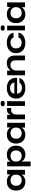

<svg xmlns="http://www.w3.org/2000/svg" viewBox="2372 -3136 932 5715"><g transform="rotate(-90 2837.5 -279.0)"><path d="M285 10Q226 10 177.5 -9.5Q129 -29 94 -65.5Q59 -102 40.5 -152.5Q22 -203 22 -266Q22 -351 55 -412.5Q88 -474 147.5 -507.5Q207 -541 285 -541Q338 -541 379 -528.5Q420 -516 449 -493.5Q478 -471 493 -441H499L504 -532H639V0H496V-95H490Q466 -47 410 -18.5Q354 10 285 10ZM327 -99Q380 -99 418 -120Q456 -141 476 -175.5Q496 -210 496 -252V-284Q496 -325 476 -358.5Q456 -392 418 -412Q380 -432 327 -432Q279 -432 242.5 -413Q206 -394 185.5 -356.5Q165 -319 165 -266Q165 -214 185 -176.5Q205 -139 241.5 -119Q278 -99 327 -99Z M744 167V-532H878L883 -441H889Q913 -485 965.5 -513Q1018 -541 1097 -541Q1156 -541 1204 -522Q1252 -503 1287 -467Q1322 -431 1341 -380.5Q1360 -330 1360 -266Q1360 -182 1327 -120.5Q1294 -59 1234.5 -24.5Q1175 10 1096 10Q1050 10 1009.5 -3Q969 -16 939 -39.5Q909 -63 892 -95H886V167ZM1055 -99Q1104 -99 1140 -119Q1176 -139 1196.5 -176.5Q1217 -214 1217 -266Q1217 -319 1197 -356Q1177 -393 1140.5 -412.5Q1104 -432 1055 -432Q1002 -432 964 -412Q926 -392 906 -358.5Q886 -325 886 -284V-252Q886 -210 906 -175.5Q926 -141 964 -120Q1002 -99 1055 -99Z M1685 10Q1626 10 1577.5 -9.5Q1529 -29 1494 -65.5Q1459 -102 1440.5 -152.5Q1422 -203 1422 -266Q1422 -351 1455 -412.5Q1488 -474 1547.5 -507.5Q1607 -541 1685 -541Q1738 -541 1779 -528.5Q1820 -516 1849 -493.5Q1878 -471 1893 -441H1899L1904 -532H2039V0H1896V-95H1890Q1866 -47 1810 -18.5Q1754 10 1685 10ZM1727 -99Q1780 -99 1818 -120Q1856 -141 1876 -175.5Q1896 -210 1896 -252V-284Q1896 -325 1876 -358.5Q1856 -392 1818 -412Q1780 -432 1727 -432Q1679 -432 1642.5 -413Q1606 -394 1585.5 -356.5Q1565 -319 1565 -266Q1565 -214 1585 -176.5Q1605 -139 1641.5 -119Q1678 -99 1727 -99Z M2144 0V-532H2272L2278 -443H2284Q2301 -488 2340 -514Q2379 -540 2433 -540Q2447 -540 2458.5 -539Q2470 -538 2479 -536V-408Q2468 -411 2455.5 -412Q2443 -413 2430 -413Q2387 -413 2355.5 -398Q2324 -383 2306 -351.5Q2288 -320 2286 -271V0Z M2541 0V-532H2683V0ZM2612 -603Q2572 -603 2551.5 -620Q2531 -637 2531 -664Q2531 -695 2553.5 -710Q2576 -725 2612 -725Q2653 -725 2673 -708.5Q2693 -692 2693 -664Q2693 -634 2671 -618.5Q2649 -603 2612 -603Z M3072 9Q2976 9 2906 -25Q2836 -59 2798 -120Q2760 -181 2760 -263Q2760 -350 2798.5 -412Q2837 -474 2907.5 -507.5Q2978 -541 3073 -541Q3176 -541 3246.5 -503Q3317 -465 3350.5 -397Q3384 -329 3376 -235H2908Q2910 -189 2931 -157Q2952 -125 2990.5 -108.5Q3029 -92 3079 -92Q3136 -92 3178 -113Q3220 -134 3231 -168H3371Q3361 -113 3320 -73Q3279 -33 3215 -12Q3151 9 3072 9ZM2905 -307 2899 -317H3241L3233 -307Q3233 -351 3214 -382Q3195 -413 3159 -428.5Q3123 -444 3073 -444Q3023 -444 2986 -427.5Q2949 -411 2928.5 -380Q2908 -349 2905 -307Z M3454 0V-532H3591L3596 -432H3604Q3631 -484 3688 -513Q3745 -542 3809 -542Q3861 -542 3903.5 -529Q3946 -516 3976.5 -487Q4007 -458 4024 -410Q4041 -362 4041 -292V0H3899V-267Q3899 -322 3885 -358.5Q3871 -395 3841 -414Q3811 -433 3762 -433Q3712 -433 3675 -411.5Q3638 -390 3617 -352Q3596 -314 3596 -265V0Z M4418 9Q4347 9 4290.5 -10Q4234 -29 4194 -66Q4154 -103 4132.5 -154Q4111 -205 4111 -267Q4111 -331 4133.5 -382Q4156 -433 4197.5 -468.5Q4239 -504 4296.5 -523Q4354 -542 4425 -542Q4509 -542 4573 -516.5Q4637 -491 4674.5 -446Q4712 -401 4717 -341H4576Q4568 -371 4547 -391Q4526 -411 4494.5 -421.5Q4463 -432 4424 -432Q4385 -432 4353 -420Q4321 -408 4299 -386Q4277 -364 4265 -334Q4253 -304 4253 -267Q4253 -214 4273.5 -176.5Q4294 -139 4332 -120Q4370 -101 4423 -101Q4462 -101 4494 -112.5Q4526 -124 4548 -145Q4570 -166 4578 -196H4720Q4714 -133 4672 -87Q4630 -41 4564 -16Q4498 9 4418 9Z M4789 0V-532H4931V0ZM4860 -603Q4820 -603 4799.5 -620Q4779 -637 4779 -664Q4779 -695 4801.5 -710Q4824 -725 4860 -725Q4901 -725 4921 -708.5Q4941 -692 4941 -664Q4941 -634 4919 -618.5Q4897 -603 4860 -603Z M5269 10Q5210 10 5161.5 -9.5Q5113 -29 5078 -65.5Q5043 -102 5024.5 -152.5Q5006 -203 5006 -266Q5006 -351 5039 -412.5Q5072 -474 5131.5 -507.5Q5191 -541 5269 -541Q5322 -541 5363 -528.5Q5404 -516 5433 -493.5Q5462 -471 5477 -441H5483L5488 -532H5623V0H5480V-95H5474Q5450 -47 5394 -18.5Q5338 10 5269 10ZM5311 -99Q5364 -99 5402 -120Q5440 -141 5460 -175.5Q5480 -210 5480 -252V-284Q5480 -325 5460 -358.5Q5440 -392 5402 -412Q5364 -432 5311 -432Q5263 -432 5226.5 -413Q5190 -394 5169.5 -356.5Q5149 -319 5149 -266Q5149 -214 5169 -176.5Q5189 -139 5225.5 -119Q5262 -99 5311 -99Z"/></g></svg>

Font: Mona Sans Expanded SemiBold
Style: Regular
Weight: 600
Width: 7
Designer: Deni Anggara
Foundry: GitHub
Version: Version 2.000